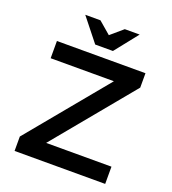

<svg xmlns="http://www.w3.org/2000/svg" viewBox="-159 -1022 1020 1141"><g transform="rotate(20 351.0 -452.0)"><path d="M65 -91V0H638V-109H225L638 -609V-700H78V-591H478ZM183 -904 299 -758H411L527 -904H433L356 -838L279 -904Z"/></g></svg>

Font: Mission Medium
Style: Regular
Weight: 500
Version: Version 1.000;FEAKit 1.0